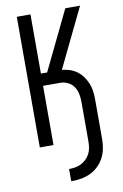

<svg xmlns="http://www.w3.org/2000/svg" viewBox="-102 -792 679 1064"><g transform="rotate(-10 237.5 -260.0)"><path d="M210 215V146Q228 146 245.5 143Q263 140 278.5 132Q294 124 307 111.5Q320 99 328 83.5Q336 68 339 50.5Q342 33 342 15V-210Q342 -232 337.5 -254Q333 -276 320.5 -294.5Q308 -313 287.5 -323Q267 -333 245 -333H148V0H71V-735H148V-402H183L344 -735H427L266 -402Q289 -400 311 -392.5Q333 -385 351 -371.5Q369 -358 382.5 -339Q396 -320 404.5 -299Q413 -278 416 -255.5Q419 -233 419 -210V15Q419 43 413.5 70Q408 97 395 121Q382 145 362 164Q342 183 317 194.5Q292 206 265 210.5Q238 215 210 215Z"/></g></svg>

Font: Iosevka QP
Style: Regular
Weight: 400
Designer: Belleve Invis
Foundry: Belleve Invis
Version: Version 20.0.0; ttfautohint (v1.8.4)